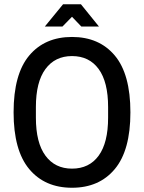

<svg xmlns="http://www.w3.org/2000/svg" viewBox="-20 -872 678 904"><path d="M319 12Q191 12 117.5 -76Q44 -164 44 -343Q44 -523 117.5 -610.5Q191 -698 319 -698Q447 -698 520.5 -610.5Q594 -523 594 -343Q594 -164 520.5 -76Q447 12 319 12ZM319 -78Q400 -78 444.5 -139Q489 -200 489 -318V-368Q489 -486 444.5 -547Q400 -608 319 -608Q239 -608 194 -547Q149 -486 149 -368V-318Q149 -200 194 -139Q239 -78 319 -78ZM191 -747 277 -852H361L446 -747H363L319 -793L274 -747Z"/></svg>

Font: Archivo Narrow Medium
Style: Regular
Weight: 500
Designer: Hector Gatti
Foundry: Omnibus-Type
Version: Version 3.002